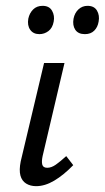

<svg xmlns="http://www.w3.org/2000/svg" viewBox="-20 -632 359 658"><path d="M104 6Q84 6 69.5 -3Q55 -12 50 -30.5Q45 -49 51 -79L131 -416H201L126 -97Q122 -78 125 -67.5Q128 -57 142 -57Q156 -57 171 -67.5Q186 -78 207 -97L231 -66Q198 -32 166 -13Q134 6 104 6ZM115 -515Q94 -515 83.5 -530Q73 -545 77 -568Q81 -587 93.5 -599.5Q106 -612 126 -612Q149 -612 158.5 -595Q168 -578 164 -558Q160 -536 146 -525.5Q132 -515 115 -515ZM271 -515Q248 -515 238 -530Q228 -545 232 -568Q236 -588 249 -600Q262 -612 280 -612Q303 -612 312.5 -595.5Q322 -579 318 -558Q315 -539 303 -527Q291 -515 271 -515Z"/></svg>

Font: Ysabeau Office Medium
Style: Italic
Weight: 500
Italic angle: -12°
Designer: Christian Thalmann (Catharsis Fonts)
Version: Version 2.001;gftools[0.9.30]; featfreeze: tnum,lnum,ss02